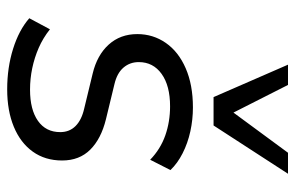

<svg xmlns="http://www.w3.org/2000/svg" viewBox="-160 -632 802 521"><g transform="rotate(90 240.5 -372.0)"><path d="M223 9Q164 9 113 -7Q62 -23 30 -51L60 -107Q84 -88 110.5 -76.5Q137 -65 165.5 -59Q194 -53 224 -53Q278 -53 308.5 -74.5Q339 -96 339 -135Q339 -160 322.5 -176.5Q306 -193 275 -200L180 -223Q130 -235 101.5 -266.5Q73 -298 73 -344Q73 -387 97 -421.5Q121 -456 166 -475.5Q211 -495 272 -495Q305 -495 337 -488Q369 -481 396.5 -467Q424 -453 442 -434L414 -379Q385 -407 348 -420Q311 -433 269 -433Q213 -433 181 -410Q149 -387 149 -348Q149 -324 164 -306.5Q179 -289 209 -282L304 -259Q357 -246 386.5 -216.5Q416 -187 416 -140Q416 -94 392 -60.5Q368 -27 324.5 -9Q281 9 223 9ZM244 -551 156 -753H211L286 -605L395 -753H452L321 -551Z"/></g></svg>

Font: Nunito Sans 12pt ExtraLight 12pt
Style: Italic
Weight: 400
Italic angle: -9°
Version: Version 3.101;gftools[0.9.27]